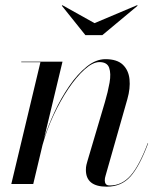

<svg xmlns="http://www.w3.org/2000/svg" viewBox="-20 -692 614 722"><path d="M335.5 -605 495.5 -672.5 497.5 -670.5 365 -560H301L212.5 -670.5L214.5 -672.5ZM132 -458H60V-460H215L146 -172.5Q161 -219 185 -270.8Q209 -322.5 240 -367.8Q271 -413 305.8 -441.2Q340.5 -469.5 376.5 -469.5Q420 -469.5 441.8 -448.8Q463.5 -428 467 -394Q470.5 -360 459 -319.5L377 -31.5Q374 -22.5 374 -13.5Q374 -5.5 378 0Q382 5.5 393 5.5Q438 5.5 470.8 -31.5Q503.5 -68.5 535.5 -153.5L537 -153Q505 -67 470.8 -28.5Q436.5 10 381.5 10Q303 10 303 -53Q303 -64 305 -72.2Q307 -80.5 309 -87L374.5 -308Q386 -347 392 -381.2Q398 -415.5 390.5 -437Q383 -458.5 354 -458.5Q329 -458.5 298.5 -431.2Q268 -404 237.5 -358.8Q207 -313.5 181.2 -258.2Q155.5 -203 140 -147L105 0H22.5Z"/></svg>

Font: Bodoni* 96pt
Style: Italic
Weight: 400
Italic angle: -13°
Version: Version 2.3